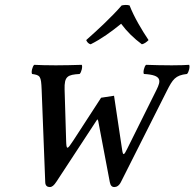

<svg xmlns="http://www.w3.org/2000/svg" viewBox="-20 -744 786 776"><path d="M503.7 -722C493.7 -725 482.9 -724.3 471.7 -722C432.1 -676 373.6 -622 328.4 -582C332.3 -573 337.9 -567 346.4 -565C390.5 -587 430.2 -616 469.6 -648C492.4 -617 521 -589 553.4 -565C563.3 -566.9 573.7 -575 580.4 -582C553.6 -622 521.8 -675 503.7 -722ZM440.9 -357 388.6 -349 276.9 -177C251.3 -137.7 248.5 -137.2 247.3 -175L241.1 -382C239.5 -435.7 253 -442 301.7 -445C309.1 -451 314.9 -476 310.3 -482C276.3 -481 241.8 -480 205.8 -480C167.8 -480 139 -481 118.3 -482C110.9 -476 105.1 -451 109.7 -445C142.6 -440 146.1 -437.1 148.3 -382L162.8 -8C163 6.8 171.2 12 181.2 12C190.2 12 197.8 6.1 208.3 -10L373.5 -262L376.8 -256L423.8 -8C426.5 6 432.2 12 442.2 12C451.2 12 461.6 6.7 469.1 -9L654.5 -377C677.8 -423 688.6 -440 735.7 -445C743.1 -451 748.9 -476 744.3 -482C728.3 -481 709.8 -480 673.8 -480C635.8 -480 602 -481 570.3 -482C562.9 -476 557.1 -451 561.7 -445C635.8 -441 630.7 -417.6 612.6 -381L493.8 -142C482 -118.3 477.5 -112.1 473.7 -138Z"/></svg>

Font: Linux Libertine Mono O
Style: Mono Oblique
Weight: 400
Italic angle: -13°
Designer: Philipp H. Poll
Foundry: Philipp H. Poll
Version: Version 5.1.7